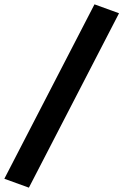

<svg xmlns="http://www.w3.org/2000/svg" viewBox="-86 -786 568 884"><path d="M47 78 -66 37 349 -766 462 -725Z"/></svg>

Font: Nunito Sans 10pt SemiExpanded ExtraBold
Style: Italic
Weight: 800
Width: 6
Italic angle: -9°
Designer: Vernon Adams
Foundry: Vernon Adams
Version: Version 3.101;gftools[0.9.27]